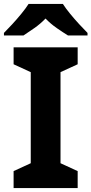

<svg xmlns="http://www.w3.org/2000/svg" viewBox="-37 -954 464 974"><path d="M357 0H32V-86L119 -126V-588L32 -628V-714H357V-628L270 -588V-126L357 -86ZM282 -934Q296 -912 318.5 -884.5Q341 -857 365 -831Q389 -805 407 -787V-774H308Q282 -790 251 -811.5Q220 -833 194 -860Q168 -833 138 -812Q108 -791 82 -774H-17V-787Q2 -806 25.5 -831.5Q49 -857 71.5 -884.5Q94 -912 108 -934Z"/></svg>

Font: Noto Sans Sinhala UI
Style: Bold
Weight: 700
Designer: Jelle Bosma - Monotype Design Team
Foundry: Monotype Imaging Inc.
Version: Version 2.006; ttfautohint (v1.8.4.7-5d5b)